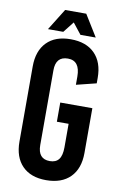

<svg xmlns="http://www.w3.org/2000/svg" viewBox="-95 -903 610 966"><g transform="rotate(10 210.5 -420.0)"><path d="M333 -740.2H254.9L210.9 -795.9L167 -740.2H88.9L157.2 -850.1H265.1ZM210.9 -710Q290.5 -710 334.2 -665.8Q377.9 -621.6 377.9 -542V-514.2L275.9 -488.8V-530.8Q275.9 -611.8 213.9 -611.8Q151.9 -611.8 151.9 -541V-159.2Q151.9 -87.9 212.9 -87.9Q243.7 -87.9 258.8 -107.4Q273.9 -127 273.9 -168.9V-289.1H213.9V-387.2H377.9V-158.2Q377.9 -78.6 334.2 -34.4Q290.5 9.8 210.9 9.8Q132.3 9.8 89.1 -34.4Q45.9 -78.6 45.9 -158.2V-542Q45.9 -621.6 89.1 -665.8Q132.3 -710 210.9 -710Z"/></g></svg>

Font: BaseOne
Style: Regular
Weight: 400
Designer: Domenico Catapano
Foundry: Design by Basse
Version: Version 1.000;PS 001.001;hotconv 1.0.56